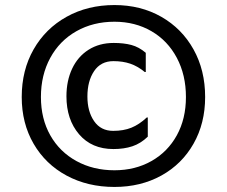

<svg xmlns="http://www.w3.org/2000/svg" viewBox="-20 -728 898 760"><path d="M433 -708Q537 -708 618.5 -661.5Q700 -615 746 -532.5Q792 -450 792 -344Q792 -240 746 -159Q700 -78 618.5 -33Q537 12 433 12Q327 12 243.5 -33Q160 -78 113 -159Q66 -240 66 -344Q66 -450 113 -532.5Q160 -615 243.5 -661.5Q327 -708 433 -708ZM433 -54Q515 -54 579.5 -90.5Q644 -127 680 -192.5Q716 -258 716 -344Q716 -431 680 -499Q644 -567 579.5 -604.5Q515 -642 433 -642Q349 -642 282.5 -604.5Q216 -567 179 -499Q142 -431 142 -344Q142 -258 179 -192.5Q216 -127 282.5 -90.5Q349 -54 433 -54ZM326 -346Q326 -287 352.5 -248.5Q379 -210 428 -210Q469 -210 500 -222.5Q531 -235 561 -263H565V-187Q537 -160 504 -149Q471 -138 429 -138Q343 -138 293 -196.5Q243 -255 243 -347Q243 -408 265.5 -456Q288 -504 330.5 -531Q373 -558 430 -558Q470 -558 500 -550Q530 -542 557 -519V-443H553Q525 -466 495.5 -476Q466 -486 429 -486Q379 -486 352.5 -446.5Q326 -407 326 -346Z"/></svg>

Font: AmikoRegular
Style: Regular
Weight: 400
Designer: Pablo Impallari, Rodrigo Fuenzalida, Andres Torresi
Foundry: Impallari Type
Version: Version 1.000; ttfautohint (v1.3)